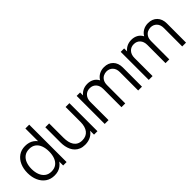

<svg xmlns="http://www.w3.org/2000/svg" viewBox="134 -1660 2614 2614"><g transform="rotate(-45 1441.0 -352.5)"><path d="M279.7 15Q203.8 15 150.3 -22.7Q96.8 -60.3 68.4 -125Q40 -189.7 40 -270.7Q40 -351.2 68.2 -415.6Q96.5 -480 149.5 -517.5Q202.5 -555 276.7 -555Q352.7 -555 404.7 -518Q456.7 -481 483.3 -416.7Q510 -352.3 510 -270.7Q510 -190 483.4 -125.3Q456.8 -60.7 405.5 -22.8Q354.2 15 279.7 15ZM287 -53.3Q344.5 -53.3 382.1 -81.5Q419.7 -109.7 438 -158.8Q456.3 -208 456.3 -270.7Q456.3 -334 437.8 -382.8Q419.3 -431.7 382.1 -459.2Q344.8 -486.7 288.7 -486.7Q230.5 -486.7 192.6 -458.1Q154.7 -429.5 136.3 -380.6Q118 -331.7 118 -270.7Q118 -209.2 136.8 -159.9Q155.7 -110.7 193.2 -82Q230.7 -53.3 287 -53.3ZM522.3 0H456.3V-406.7H448.7V-720H522.3Z M868.8 13.3Q820.3 13.3 784.2 -1.5Q748 -16.3 722.8 -41.8Q697.5 -67.3 682 -100.2Q666.5 -133.2 659.5 -169.8Q652.5 -206.5 652.5 -243V-540H726.5V-264.3Q726.5 -219.8 735 -181.9Q743.5 -144 762.3 -115.8Q781.2 -87.7 810.9 -72.2Q840.7 -56.7 883.2 -56.7Q922 -56.7 951.8 -70Q981.7 -83.3 1001.8 -108.6Q1022 -133.8 1032.4 -170.1Q1042.8 -206.3 1042.8 -252L1094.8 -240.3Q1094.8 -157.3 1065.8 -100.8Q1036.8 -44.3 985.9 -15.5Q935 13.3 868.8 13.3ZM1116.5 0H1050.5V-133H1042.8V-540H1116.5Z M1973.8 0H1900.5L1901.2 -354.3Q1901.2 -417.2 1866.4 -452.9Q1831.7 -488.7 1778.2 -488.7Q1747.3 -488.7 1718.5 -474.6Q1689.7 -460.5 1670.9 -429.6Q1652.2 -398.7 1652.2 -348.3L1608.5 -361Q1606.8 -419.2 1631.1 -462.7Q1655.3 -506.2 1698.1 -530.2Q1740.8 -554.3 1794.8 -554.3Q1876.7 -554.3 1925.6 -504.1Q1974.5 -453.8 1974.5 -368.3ZM1329.8 0H1256.2V-540H1322.2V-407H1329.8ZM1651.5 0H1578.8L1579.5 -349.7Q1579.5 -414.2 1545.2 -451.4Q1511 -488.7 1455.2 -488.7Q1399 -488.7 1364.4 -450.2Q1329.8 -411.8 1329.8 -348.3L1286.2 -372.3Q1286.2 -424.7 1310.7 -465.8Q1335.2 -507 1377.6 -530.7Q1420 -554.3 1474.2 -554.3Q1525.7 -554.3 1565.9 -532.5Q1606.2 -510.7 1629.2 -468.7Q1652.2 -426.7 1652.2 -366.3Z M2821.8 0H2748.5L2749.2 -354.3Q2749.2 -417.2 2714.4 -452.9Q2679.7 -488.7 2626.2 -488.7Q2595.3 -488.7 2566.5 -474.6Q2537.7 -460.5 2518.9 -429.6Q2500.2 -398.7 2500.2 -348.3L2456.5 -361Q2454.8 -419.2 2479.1 -462.7Q2503.3 -506.2 2546.1 -530.2Q2588.8 -554.3 2642.8 -554.3Q2724.7 -554.3 2773.6 -504.1Q2822.5 -453.8 2822.5 -368.3ZM2177.8 0H2104.2V-540H2170.2V-407H2177.8ZM2499.5 0H2426.8L2427.5 -349.7Q2427.5 -414.2 2393.2 -451.4Q2359 -488.7 2303.2 -488.7Q2247 -488.7 2212.4 -450.2Q2177.8 -411.8 2177.8 -348.3L2134.2 -372.3Q2134.2 -424.7 2158.7 -465.8Q2183.2 -507 2225.6 -530.7Q2268 -554.3 2322.2 -554.3Q2373.7 -554.3 2413.9 -532.5Q2454.2 -510.7 2477.2 -468.7Q2500.2 -426.7 2500.2 -366.3Z"/></g></svg>

Font: Manrope Variable Light
Style: Regular
Weight: 200
Designer: Mikhail Sharanda
Foundry: Mikhail Sharanda
Version: Version 4.505